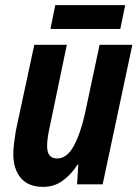

<svg xmlns="http://www.w3.org/2000/svg" viewBox="-20 -720 538 750"><path d="M149 10Q91 10 61.5 -24.5Q32 -59 32 -119Q32 -137 35 -161.5Q38 -186 42 -210L114 -545H241L174 -223Q164 -179 164 -149Q164 -101 203 -101Q242 -101 268.5 -150.5Q295 -200 312 -277L369 -545H497L381 0H281L286 -77H283Q257 -37 224 -13.5Q191 10 149 10ZM177 -607 196 -700H469L450 -607Z"/></svg>

Font: Noto Sans Condensed
Style: Bold Italic
Weight: 700
Width: 3
Italic angle: -12°
Designer: Monotype Design Team
Foundry: Monotype Imaging Inc.
Version: Version 2.013; ttfautohint (v1.8.4.7-5d5b)